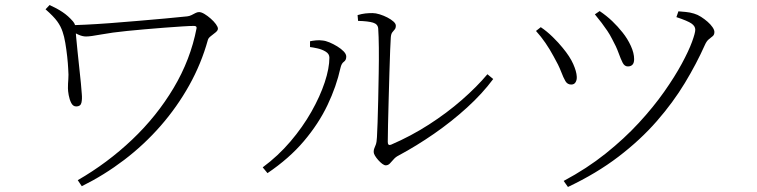

<svg xmlns="http://www.w3.org/2000/svg" viewBox="-20 -720 3010 763"><path d="M289 -4Q407 -72 505 -165Q603 -258 670 -370.5Q737 -483 761 -607Q762 -612 759.5 -614.5Q757 -617 751 -617Q736 -617 704.5 -615Q673 -613 633.5 -610Q594 -607 554.5 -603.5Q515 -600 485 -597Q425 -591 382 -583Q339 -575 322 -575Q307 -575 290 -583Q273 -591 259 -599V-620Q279 -620 321 -622Q363 -624 417 -628Q471 -632 528 -637Q585 -642 636.5 -646.5Q688 -651 724 -655Q733 -656 741 -660Q749 -664 756.5 -668Q764 -672 771 -672Q780 -672 792.5 -664.5Q805 -657 817.5 -646Q830 -635 838 -624Q846 -613 846 -606Q846 -599 837 -591.5Q828 -584 818 -576.5Q808 -569 806 -561Q780 -467 732 -381Q684 -295 618.5 -220Q553 -145 473.5 -84.5Q394 -24 305 20ZM283 -297Q270 -297 263 -311Q256 -325 253 -342Q250 -359 250 -369Q250 -389 251.5 -405Q253 -421 251 -447Q250 -468 247 -495.5Q244 -523 239.5 -549.5Q235 -576 229 -593Q222 -615 207.5 -635Q193 -655 161 -683L177 -700Q206 -687 228.5 -672Q251 -657 270 -635Q276 -628 278 -621Q280 -614 280 -605Q280 -598 282.5 -574Q285 -550 288 -517.5Q291 -485 295 -451Q299 -417 301.5 -389Q304 -361 305 -347Q307 -326 303.5 -311.5Q300 -297 283 -297Z M1513 -63Q1507 -63 1499 -69Q1491 -75 1483 -84Q1475 -93 1470 -101.5Q1465 -110 1465 -116Q1465 -125 1467.5 -130.5Q1470 -136 1473.5 -145.5Q1477 -155 1478 -175Q1479 -193 1480.5 -233Q1482 -273 1483 -324.5Q1484 -376 1485 -430Q1486 -484 1485.5 -530.5Q1485 -577 1483 -606Q1482 -624 1462.5 -630Q1443 -636 1403 -637L1401 -660Q1418 -665 1431.5 -666.5Q1445 -668 1460 -668Q1473 -668 1489 -663Q1505 -658 1519.5 -650.5Q1534 -643 1543.5 -634.5Q1553 -626 1553 -618Q1553 -608 1548.5 -603Q1544 -598 1539 -591.5Q1534 -585 1533 -571Q1532 -559 1530.5 -520.5Q1529 -482 1527.5 -430Q1526 -378 1524.5 -323.5Q1523 -269 1522 -224Q1521 -179 1521 -156Q1521 -140 1534 -145Q1613 -179 1684.5 -225Q1756 -271 1815.5 -323Q1875 -375 1917 -425L1940 -406Q1897 -348 1836 -292.5Q1775 -237 1705 -188.5Q1635 -140 1564 -102Q1552 -96 1544 -86.5Q1536 -77 1529 -70Q1522 -63 1513 -63ZM1024 -55Q1085 -100 1134 -157.5Q1183 -215 1217.5 -276Q1252 -337 1270.5 -393Q1289 -449 1289 -491Q1289 -506 1274 -515Q1259 -524 1240.5 -528Q1222 -532 1212 -533V-556Q1221 -558 1235 -559.5Q1249 -561 1262 -559Q1274 -558 1289.5 -551.5Q1305 -545 1320.5 -535.5Q1336 -526 1346 -515.5Q1356 -505 1356 -495Q1356 -481 1346.5 -474.5Q1337 -468 1333 -450Q1317 -377 1281.5 -302.5Q1246 -228 1187.5 -159Q1129 -90 1043 -32Z M2220 -1Q2312 -50 2386.5 -109.5Q2461 -169 2519 -232Q2577 -295 2619.5 -355.5Q2662 -416 2689.5 -467Q2717 -518 2730 -553.5Q2743 -589 2743 -602Q2743 -616 2728 -626.5Q2713 -637 2668 -652L2676 -675Q2688 -674 2705 -672.5Q2722 -671 2738 -666Q2752 -662 2766 -653Q2780 -644 2792 -633.5Q2804 -623 2811.5 -612Q2819 -601 2819 -593Q2819 -582 2812.5 -576.5Q2806 -571 2797 -564Q2788 -557 2781 -541Q2748 -467 2701.5 -390Q2655 -313 2590 -238.5Q2525 -164 2438 -97.5Q2351 -31 2237 23ZM2250 -384Q2235 -384 2227 -397.5Q2219 -411 2209.5 -436Q2200 -461 2180 -496Q2165 -524 2147.5 -549.5Q2130 -575 2110 -597L2129 -612Q2153 -596 2176.5 -573Q2200 -550 2216 -530Q2245 -495 2258 -465.5Q2271 -436 2272 -416Q2273 -403 2267.5 -393.5Q2262 -384 2250 -384ZM2475 -456Q2462 -456 2454.5 -470.5Q2447 -485 2438 -510Q2429 -535 2413 -564Q2404 -582 2393.5 -597.5Q2383 -613 2371 -629Q2359 -645 2344 -663L2363 -676Q2391 -657 2413 -636Q2435 -615 2454 -591Q2474 -566 2487 -537.5Q2500 -509 2500 -485Q2500 -470 2493.5 -463Q2487 -456 2475 -456Z"/></svg>

Font: Noto Serif SC ExtraLight ExtraLight
Style: Regular
Weight: 250
Version: Version 2.002-H1;hotconv 1.1.0;makeotfexe 2.6.0